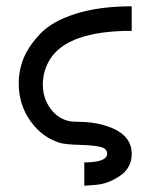

<svg xmlns="http://www.w3.org/2000/svg" viewBox="-20 -465 484 615"><path d="M40 -198.2Q40 -240.2 55.9 -279.1Q71.8 -317.9 109.4 -357.4Q147 -397 222.4 -420.9Q297.9 -444.8 401.9 -444.8V-366.2Q196.8 -366.2 140.1 -274.9Q117.2 -237.8 117.2 -193.8Q117.2 -149.9 142.1 -116.5Q167 -83 206.1 -76.2Q211.9 -75.2 237.5 -74.7Q263.2 -74.2 289.1 -69.6Q314.9 -64.9 340.8 -54.2Q401.9 -27.3 401.9 27.8Q401.9 72.8 364 98.4Q326.2 124 288.1 127L250 129.9V55.2Q323.2 55.2 323.2 26.9Q323.2 9.8 299.1 4.9Q274.9 0 234.4 -1Q193.8 -2 173.8 -6.8Q115.7 -23.9 77.9 -76.7Q40 -129.4 40 -198.2Z"/></svg>

Font: CMU Sans Serif
Style: Medium
Weight: 500
Version: Version 0.7.0